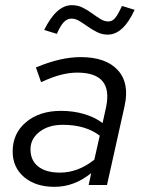

<svg xmlns="http://www.w3.org/2000/svg" viewBox="-20 -716 556 743"><path d="M191 7Q118 7 73.5 -30.5Q29 -68 29 -130Q29 -200 81 -243.5Q133 -287 216 -287Q263 -287 304.5 -275Q346 -263 377 -240L390 -299Q420 -435 279 -435Q249 -435 215.5 -426.5Q182 -418 139 -398L119 -455Q214 -495 292 -495Q390 -495 436 -444.5Q482 -394 462 -305L394 0H323L333 -46Q299 -19 264 -6Q229 7 191 7ZM212 -48Q282 -48 345 -98L366 -191Q311 -233 223 -233Q168 -233 133 -206Q98 -179 98 -138Q98 -95 128 -71.5Q158 -48 212 -48ZM200 -585 151 -600Q198 -696 258 -696Q281 -696 300 -686.5Q319 -677 336 -664.5Q353 -652 368.5 -642.5Q384 -633 399 -633Q414 -633 425 -645.5Q436 -658 452 -693L501 -678Q457 -582 397 -582Q375 -582 356 -591.5Q337 -601 320 -613Q303 -625 287.5 -634.5Q272 -644 257 -644Q240 -644 227 -630.5Q214 -617 200 -585Z"/></svg>

Font: Red Hat Text VF
Style: Italic
Weight: 400
Italic angle: -12°
Designer: Pentagram, MCKL
Foundry: Pentagram, MCKL
Version: Version 1.023